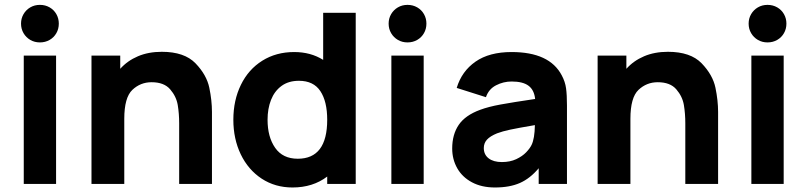

<svg xmlns="http://www.w3.org/2000/svg" viewBox="-20 -774 3398 808"><path d="M216 0H80V-540H216ZM68.5 -674.5Q68.5 -696.5 79 -714.5Q89.5 -732.5 107.5 -743Q125.5 -753.5 148 -753.5Q170.5 -753.5 188.8 -743Q207 -732.5 217.2 -714.5Q227.5 -696.5 227.5 -674.5Q227.5 -652.5 217.2 -634.5Q207 -616.5 188.8 -606Q170.5 -595.5 148 -595.5Q125.5 -595.5 107.5 -606Q89.5 -616.5 79 -634.5Q68.5 -652.5 68.5 -674.5Z M872 -303V0H734V-255Q734 -296 728 -332Q722 -368 696.2 -398Q670.5 -428 618 -428Q571 -428 537 -395.8Q503 -363.5 503 -274V0H365V-540H486V-484.5Q516.5 -518.5 560.5 -537.2Q604.5 -556 661 -556Q756 -556 802.8 -507.5Q849.5 -459 860.8 -405Q872 -351 872 -303Z M1340 -720H1477V0H1357V-31Q1296.5 15 1211 15Q1138 15 1081.2 -22.2Q1024.5 -59.5 993.2 -124.5Q962 -189.5 962 -270Q962 -352 993.8 -417Q1025.5 -482 1083.8 -518.5Q1142 -555 1218 -555Q1287.5 -555 1340 -522ZM1357 -270Q1357 -347 1328.2 -390.5Q1299.5 -434 1238 -434Q1194 -434 1164.5 -412.2Q1135 -390.5 1120.5 -353.5Q1106 -316.5 1106 -270Q1106 -197.5 1138 -151.8Q1170 -106 1233 -106Q1357 -106 1357 -270Z M1763 0H1627V-540H1763ZM1615.5 -674.5Q1615.5 -696.5 1626 -714.5Q1636.5 -732.5 1654.5 -743Q1672.5 -753.5 1695 -753.5Q1717.5 -753.5 1735.8 -743Q1754 -732.5 1764.2 -714.5Q1774.5 -696.5 1774.5 -674.5Q1774.5 -652.5 1764.2 -634.5Q1754 -616.5 1735.8 -606Q1717.5 -595.5 1695 -595.5Q1672.5 -595.5 1654.5 -606Q1636.5 -616.5 1626 -634.5Q1615.5 -652.5 1615.5 -674.5Z M2366 -330V0H2247V-66Q2211 -23 2168 -4Q2125 15 2063 15Q2007 15 1966.2 -6.8Q1925.5 -28.5 1904.2 -66Q1883 -103.5 1883 -149Q1883 -208 1910.5 -248.5Q1938 -289 2001 -312Q2036 -325 2086.5 -334.2Q2137 -343.5 2232 -357.5Q2228 -395.5 2204.2 -413.2Q2180.5 -431 2133 -431Q2098.5 -431 2067.5 -415Q2036.5 -399 2025 -365L1902 -404Q1923 -474 1981 -514.5Q2039 -555 2133 -555Q2292.5 -555 2344 -457Q2358.5 -430 2362.2 -402.2Q2366 -374.5 2366 -330ZM2231 -247.5Q2160.5 -235.5 2127.5 -228.5Q2094.5 -221.5 2072 -213Q2042.5 -201 2029.2 -186.2Q2016 -171.5 2016 -151Q2016 -123.5 2036.2 -107.8Q2056.5 -92 2092 -92Q2126.5 -92 2152.5 -104.2Q2178.5 -116.5 2194.2 -133Q2210 -149.5 2217 -164Q2230 -190.5 2231 -247.5Z M3002 -303V0H2864V-255Q2864 -296 2858 -332Q2852 -368 2826.2 -398Q2800.5 -428 2748 -428Q2701 -428 2667 -395.8Q2633 -363.5 2633 -274V0H2495V-540H2616V-484.5Q2646.5 -518.5 2690.5 -537.2Q2734.5 -556 2791 -556Q2886 -556 2932.8 -507.5Q2979.5 -459 2990.8 -405Q3002 -351 3002 -303Z M3278 0H3142V-540H3278ZM3130.5 -674.5Q3130.5 -696.5 3141 -714.5Q3151.5 -732.5 3169.5 -743Q3187.5 -753.5 3210 -753.5Q3232.5 -753.5 3250.8 -743Q3269 -732.5 3279.2 -714.5Q3289.5 -696.5 3289.5 -674.5Q3289.5 -652.5 3279.2 -634.5Q3269 -616.5 3250.8 -606Q3232.5 -595.5 3210 -595.5Q3187.5 -595.5 3169.5 -606Q3151.5 -616.5 3141 -634.5Q3130.5 -652.5 3130.5 -674.5Z"/></svg>

Font: Hauora ExtraBold
Style: Regular
Weight: 800
Designer: Wayne Shih
Foundry: WCYS
Version: Version 1.001